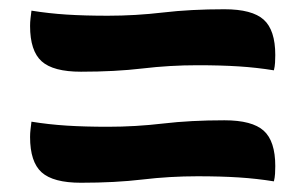

<svg xmlns="http://www.w3.org/2000/svg" viewBox="-20 -564 660 415"><path d="M465 -304Q525 -304 550 -281.5Q575 -259 575 -205Q575 -197 574.5 -188.5Q574 -180 572 -172Q535 -178 496 -180.5Q457 -183 407 -183Q347 -183 288 -176Q229 -169 155 -169Q95 -169 70 -191.5Q45 -214 45 -268Q45 -276 46 -284.5Q47 -293 48 -301Q85 -295 124 -292.5Q163 -290 213 -290Q273 -290 332.5 -297Q392 -304 465 -304ZM465 -544Q525 -544 550 -521.5Q575 -499 575 -445Q575 -437 574.5 -428.5Q574 -420 572 -412Q535 -418 496 -420.5Q457 -423 407 -423Q347 -423 288 -416Q229 -409 155 -409Q95 -409 70 -431.5Q45 -454 45 -508Q45 -516 46 -524.5Q47 -533 48 -541Q85 -535 124 -532.5Q163 -530 213 -530Q273 -530 332.5 -537Q392 -544 465 -544Z"/></svg>

Font: Merienda
Style: Bold
Weight: 700
Designer: Eduardo Rodriguez Tunni
Foundry: Eduardo Rodriguez Tunni
Version: Version 2.001